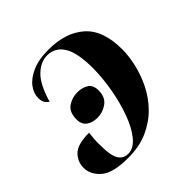

<svg xmlns="http://www.w3.org/2000/svg" viewBox="-158 -669 801 801"><g transform="rotate(-45 243.0 -268.5)"><path d="M240 -546Q340 -546 399 -494Q458 -442 458 -329Q458 -290 447.5 -244Q437 -198 415 -153.5Q393 -109 357.5 -72.5Q322 -36 272 -13.5Q222 9 155 9Q66 9 30 -22Q-6 -53 -6 -94Q-6 -129 19.5 -155Q45 -181 114 -181Q112 -166 110.5 -147.5Q109 -129 110 -107Q110 -50 124.5 -26.5Q139 -3 167 -3Q200 -3 227.5 -37Q255 -71 274.5 -125Q294 -179 305 -241.5Q316 -304 316 -361Q316 -451 290.5 -492Q265 -533 218 -533Q180 -533 146 -500.5Q112 -468 89 -389Q80 -394 73 -404.5Q66 -415 66 -434Q66 -460 84.5 -485.5Q103 -511 141.5 -528.5Q180 -546 240 -546ZM183 -200Q155 -200 135.5 -213.5Q116 -227 116 -257Q116 -300 141.5 -317.5Q167 -335 199 -335Q226 -335 246.5 -322.5Q267 -310 267 -277Q267 -238 241 -219Q215 -200 183 -200Z"/></g></svg>

Font: Noto Serif Display SemiCondensed
Style: Bold Italic
Weight: 700
Width: 4
Italic angle: -12°
Designer: Monotype Design Team
Foundry: Monotype Imaging Inc.
Version: Version 2.009